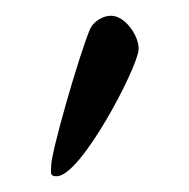

<svg xmlns="http://www.w3.org/2000/svg" viewBox="-20 -695 240 244"><path d="M52 -471C83 -471 154 -608 156 -631C158 -647 140 -675 121 -675C112 -675 99 -669 94 -657C80 -623 45 -502 45 -484C45 -475 43 -471 52 -471Z"/></svg>

Font: EB Garamond
Style: Regular
Weight: 400
Designer: Georg Duffner and Octavio Pardo
Foundry: Georg Duffner
Version: Version 1.000;PS 001.000;hotconv 1.0.88;makeotf.lib2.5.64775